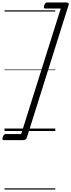

<svg xmlns="http://www.w3.org/2000/svg" viewBox="-37 -1076 585 1577"><path d="M-14 50Q-10 36 -3.5 30.5Q3 25 10 25H137L462 -1006H335Q327 -1006 324.5 -1011.5Q322 -1017 326 -1031Q331 -1045 336.5 -1050.5Q342 -1056 351 -1056H506Q533 -1056 527 -1037L183 56Q177 75 150 75H-5Q-13 75 -16 69.5Q-19 64 -14 50ZM0 471H417V481H0ZM0 -20H417V0H0ZM0 -505H417V-500H0ZM0 -991H417V-981H0Z"/></svg>

Font: Playwrite IE Guides
Style: Regular
Weight: 400
Designer: Veronika Burian, José Scaglione
Foundry: TypeTogether
Version: Version 1.003